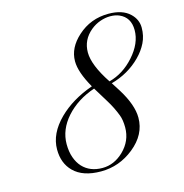

<svg xmlns="http://www.w3.org/2000/svg" viewBox="-103 -784 846 882"><g transform="rotate(-15 320.0 -342.5)"><path d="M330.6 -386.2Q285.6 -465.3 285.6 -517.1Q285.6 -581.1 343.3 -632.8Q404.8 -688.5 490.2 -688.5Q556.6 -688.5 591.3 -655.3Q621.6 -626.5 621.6 -587.4Q621.6 -548.3 605.7 -516.1Q589.8 -483.9 562.5 -456.5Q505.4 -398.9 422.4 -376L423.8 -374.5L450.2 -333Q500 -252.9 500 -191.9Q500 -111.8 427.7 -53.7Q357.9 2.4 271 2.4Q185.1 2.4 141.1 -41.5Q101.1 -81.5 101.1 -147Q101.1 -222.2 168.5 -289.1Q231.9 -351.6 330.6 -386.2ZM415 -387.2Q482.9 -405.3 534.2 -462.9Q587.4 -522.5 587.4 -585Q587.4 -646 537.1 -667.5Q518.6 -675.3 494.9 -675.3Q471.2 -675.3 446.8 -666.7Q422.4 -658.2 401.4 -641.1Q353 -601.1 353 -541Q353 -480.5 415 -387.2ZM149.9 -159.2Q149.9 -123.5 159.7 -95.7Q169.4 -67.9 187 -48.8Q222.2 -11.2 281.2 -11.2Q336.9 -11.2 381.8 -54.2Q429.7 -100.6 429.7 -164.6Q429.7 -200.2 420.4 -224.1Q404.8 -264.6 382.3 -300.8L337.9 -373.5Q254.4 -345.2 202.1 -287.1Q149.9 -228.5 149.9 -159.2Z"/></g></svg>

Font: Pinyon Script
Style: Regular
Weight: 400
Designer: Nicole Fally
Foundry: Nicole Fally
Version: Version 1.005